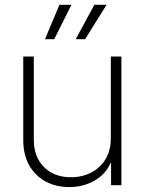

<svg xmlns="http://www.w3.org/2000/svg" viewBox="-20 -762 595 790"><path d="M265.1 7.8Q210.4 7.8 167.5 -15.4Q124.5 -38.6 100.1 -82Q75.7 -125.5 75.7 -185.5V-529.3H119.1V-187.5Q119.1 -116.2 161.1 -74.5Q203.1 -32.7 272 -32.7Q318.4 -32.7 355.7 -52.2Q393.1 -71.8 414.6 -107.7Q436 -143.6 436 -191.9V-529.3H479.5V0H437V-121.1H446.8Q426.8 -55.2 377 -23.7Q327.1 7.8 265.1 7.8ZM203.1 -600.6H165L224.6 -742.2H273.9ZM330.1 -600.6H291.5L368.2 -742.2H418.5Z"/></svg>

Font: Inter 24pt ExtraLight
Style: Regular
Weight: 250
Designer: Rasmus Andersson
Foundry: rsms
Version: Version 4.001;git-66647c0bb